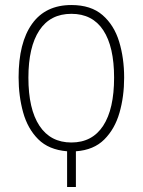

<svg xmlns="http://www.w3.org/2000/svg" viewBox="-20 -744 570 764"><path d="M247 -142Q174 -148 132 -190Q90 -232 72 -297Q54 -362 54 -436Q54 -574 107.5 -649Q161 -724 264 -724Q342 -724 388 -684Q434 -644 454 -578.5Q474 -513 474 -435Q474 -360 455.5 -295.5Q437 -231 395 -189Q353 -147 282 -142V0H247ZM264 -177Q347 -177 390.5 -243.5Q434 -310 434 -435Q434 -558 391 -623.5Q348 -689 264 -689Q180 -689 136.5 -623Q93 -557 93 -435Q93 -310 137 -243.5Q181 -177 264 -177Z"/></svg>

Font: Noto Sans Mono Condensed ExtraLight
Style: Regular
Weight: 200
Width: 3
Designer: Monotype Design Team
Foundry: Monotype Imaging Inc.
Version: Version 2.014; ttfautohint (v1.8.4.7-5d5b)